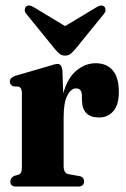

<svg xmlns="http://www.w3.org/2000/svg" viewBox="-20 -686 462 706"><path d="M209.5 -426.5 212.5 -342.5Q228 -398.5 260.5 -426Q293 -453.5 332 -453.5Q372.5 -453.5 394.8 -427Q417 -400.5 417 -348.5Q417 -300 396.5 -277Q376 -254 344.5 -254Q283 -254 281.5 -316L281 -334Q281 -361 259.5 -361Q241 -361 227.5 -334.8Q214 -308.5 214 -254.5V-75.5Q214 -48.5 232.5 -45.5L272 -38.5Q289 -35.5 289 -19Q289 0 267.5 0H39Q18 0 18 -19Q18 -31 31.5 -39L47.5 -43.5Q54.5 -46 57.5 -52.2Q60.5 -58.5 60.5 -72V-344.5Q60.5 -363 48.5 -367.5L28.5 -368.5Q16 -374.5 16 -386Q16 -399.5 35.5 -407L161 -443.5Q183 -451 192.5 -451Q206.5 -451 209.5 -426.5ZM257 -505.5Q247.5 -494.5 239.5 -488Q231.5 -481.5 219.5 -481.5Q207.5 -481.5 199.2 -488Q191 -494.5 182 -505.5L77.5 -634Q70.5 -642.5 71 -650Q71.5 -657.5 75.5 -661.5Q86 -671 105 -659L219.5 -590L334 -659Q353 -671 363.5 -661.5Q367.5 -657.5 368 -650Q368.5 -642.5 361.5 -634Z"/></svg>

Font: Fraunces 144pt Soft
Style: Bold
Weight: 700
Version: Version 1.000;[0bf87f6ff]